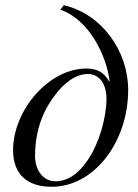

<svg xmlns="http://www.w3.org/2000/svg" viewBox="-20 -703 529 734"><path d="M211 -666C322 -627 387 -490 399 -393L397 -392C379 -424 354 -441 310 -441C166 -441 30 -281 30 -129C30 -35 86 11 177 11C343 11 470 -164 470 -359C470 -508 369 -650 224 -683ZM387 -326C387 -255 360 -157 316 -92C279 -36 236 -10 192 -10C145 -10 114 -52 114 -107C114 -188 135 -263 184 -331C226 -390 272 -420 316 -420C359 -420 387 -383 387 -326Z"/></svg>

Font: XITS
Style: Italic
Weight: 400
Italic angle: -16.33°
Designer: MicroPress Inc., with final additions and corrections provided by Coen Hoffman, Elsevier (retired)
Version: Version 1.107